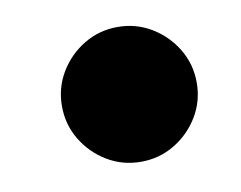

<svg xmlns="http://www.w3.org/2000/svg" viewBox="-44 -575 489 390"><g transform="rotate(-10 200.0 -380.0)"><path d="M80 -380Q80 -342 99 -310.5Q118 -279 149.5 -260Q181 -241 219 -241Q257 -241 288.5 -260Q320 -279 339 -310.5Q358 -342 358 -380Q358 -418 339 -449.5Q320 -481 288.5 -500Q257 -519 219 -519Q181 -519 149.5 -500Q118 -481 99 -449.5Q80 -418 80 -380Z"/></g></svg>

Font: text-security-disc
Style: Regular
Weight: 400
Monospace: yes
Foundry: Oskari Noppa
Version: Version 3.000;hotconv 1.0.118;makeotfexe 2.5.65603